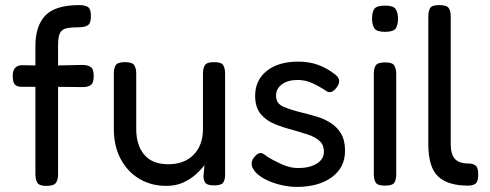

<svg xmlns="http://www.w3.org/2000/svg" viewBox="-20 -719 1925 754"><path d="M162 11Q134 11 126.5 -1.5Q119 -14 119 -36V-378H66Q46 -378 38 -387.5Q30 -397 30 -421Q30 -463 68 -463L119 -462V-538Q119 -617 158 -658Q197 -699 292 -699Q312 -699 324.5 -692Q337 -685 337 -656Q337 -627 324.5 -619.5Q312 -612 291 -612Q260 -612 241.5 -608Q223 -604 215.5 -589Q208 -574 208 -540V-462L303 -464Q323 -464 335.5 -456.5Q348 -449 348 -421Q348 -393 336.5 -385Q325 -377 304 -377L208 -378V-33Q208 -13 199.5 -1Q191 11 162 11Z M633 11Q574 11 527.5 -16.5Q481 -44 454 -94.5Q427 -145 427 -213V-430Q427 -451 434.5 -463Q442 -475 471 -475Q500 -475 507.5 -462.5Q515 -450 515 -429V-212Q515 -149 546.5 -111.5Q578 -74 641 -74Q704 -74 740.5 -111.5Q777 -149 777 -212V-430Q777 -451 784.5 -463Q792 -475 821 -475Q850 -475 857 -462.5Q864 -450 864 -429V-32Q864 -13 856.5 -2Q849 9 821 9Q793 9 786 -1.5Q779 -12 779 -27L783 -70Q770 -53 749.5 -34.5Q729 -16 700 -2.5Q671 11 633 11Z M1145 15Q1113 15 1077.5 6Q1042 -3 1014 -19Q986 -35 974 -56Q959 -83 983 -107Q993 -118 1003 -118Q1013 -118 1028 -105Q1051 -90 1085 -74.5Q1119 -59 1150 -59Q1196 -59 1224 -76.5Q1252 -94 1252 -123Q1252 -151 1234 -166.5Q1216 -182 1188 -191Q1160 -200 1129 -209Q1093 -218 1059.5 -231.5Q1026 -245 1004 -271Q982 -297 982 -343Q982 -404 1027.5 -440.5Q1073 -477 1151 -477Q1194 -477 1228.5 -464.5Q1263 -452 1293 -429Q1311 -416 1312 -402.5Q1313 -389 1301 -374Q1280 -347 1259 -363Q1234 -380 1206.5 -392.5Q1179 -405 1149 -405Q1111 -405 1087.5 -388Q1064 -371 1064 -343Q1064 -312 1094 -299.5Q1124 -287 1165 -277Q1194 -270 1224 -261Q1254 -252 1279 -236Q1304 -220 1319.5 -194Q1335 -168 1335 -127Q1335 -61 1283 -23Q1231 15 1145 15Z M1492 -594Q1459 -594 1450 -608Q1441 -622 1441 -647Q1441 -671 1450 -684Q1459 -697 1493 -697Q1525 -697 1534 -683Q1543 -669 1543 -645Q1543 -621 1534 -607.5Q1525 -594 1492 -594ZM1492 10Q1463 10 1455.5 -2Q1448 -14 1448 -35V-430Q1448 -450 1455.5 -462Q1463 -474 1493 -474Q1521 -474 1528.5 -461.5Q1536 -449 1536 -428V-34Q1536 -13 1528.5 -1.5Q1521 10 1492 10Z M1819 10Q1738 10 1700 -26.5Q1662 -63 1662 -153V-653Q1662 -675 1669 -687Q1676 -699 1705 -699Q1734 -699 1742 -687.5Q1750 -676 1750 -655V-154Q1750 -113 1766.5 -95Q1783 -77 1819 -77Q1836 -77 1847 -69.5Q1858 -62 1858 -34Q1858 -5 1847 2.5Q1836 10 1819 10Z"/></svg>

Font: Fredoka
Style: Regular
Weight: 400
Designer: Ben Nathan
Foundry: Milena B. Brandão, Ben Nathan
Version: Version 2.001